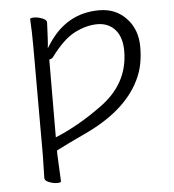

<svg xmlns="http://www.w3.org/2000/svg" viewBox="-49 -528 670 741"><g transform="rotate(-5 286.0 -158.0)"><path d="M154 -310 153 -9Q243 -46 331 -110Q445 -190 445 -318Q445 -372 419 -401Q393 -430 350.5 -430Q308 -430 262.5 -407Q217 -384 168 -317Q163 -312 154 -310ZM163 -371Q236 -483 362 -483Q426 -483 467 -439.5Q508 -396 508 -329Q508 -262 487 -214Q437 -96 279 -19Q236 1 203 17Q170 33 153 42V56L158 162Q158 167 143 167Q128 167 111.5 160.5Q95 154 95 144L97 55V-368Q97 -421 94 -472Q94 -477 109 -477Q124 -477 141 -470.5Q158 -464 158 -454Q158 -448 157 -432Q156 -416 155.5 -400Q155 -384 154 -374L152 -354ZM156 -399Z"/></g></svg>

Font: LXGW WenKai Light
Style: Regular
Weight: 300
Designer: LXGW / Fontworks Inc.
Foundry: LXGW / Fontworks Inc.
Version: Version 1.501; October 10, 2024